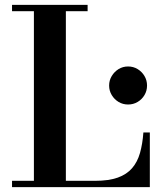

<svg xmlns="http://www.w3.org/2000/svg" viewBox="-20 -770 670 790"><path d="M29.5 0V-26H119.5V-724H29.5V-750H340.5V-724H251V-26H371Q427.5 -26 464.5 -39.2Q501.5 -52.5 523.5 -78Q545.5 -103.5 556 -140.5Q566.5 -177.5 570 -225H596.5V0ZM507 -340Q485.5 -340 468 -350.5Q450.5 -361 439.8 -378.8Q429 -396.5 429 -418Q429 -439.5 439.8 -457.2Q450.5 -475 468 -485.8Q485.5 -496.5 507 -496.5Q528.5 -496.5 546.2 -485.8Q564 -475 574.5 -457.2Q585 -439.5 585 -418Q585 -396.5 574.5 -378.8Q564 -361 546.2 -350.5Q528.5 -340 507 -340Z"/></svg>

Font: Bodoni Moda SC 9pt SemiBold
Style: Regular
Weight: 600
Designer: Owen Earl
Foundry: indestructible type
Version: Version 2.005